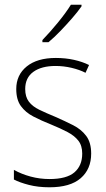

<svg xmlns="http://www.w3.org/2000/svg" viewBox="-20 -785 449 815"><path d="M367 -133Q367 -67 322.5 -28.5Q278 10 190 10Q142 10 103 0Q64 -10 39 -23V-64Q71 -46 110 -35.5Q149 -25 190 -25Q263 -25 296 -53.5Q329 -82 329 -133Q329 -167 312.5 -188Q296 -209 266.5 -224.5Q237 -240 198 -256Q155 -273 121.5 -290.5Q88 -308 68.5 -335Q49 -362 49 -407Q49 -467 93.5 -503Q138 -539 217 -539Q258 -539 294 -531Q330 -523 358 -509L343 -476Q318 -489 284 -497Q250 -505 216 -505Q156 -505 121.5 -480Q87 -455 87 -407Q87 -374 102.5 -353.5Q118 -333 147 -319Q176 -305 215 -289Q256 -271 290.5 -253.5Q325 -236 346 -208Q367 -180 367 -133ZM326 -758Q310 -735 286 -707.5Q262 -680 236 -653Q210 -626 186 -606H160V-615Q192 -648 226 -689.5Q260 -731 281 -765H326Z"/></svg>

Font: Noto Sans Lao Looped SemiCondensed ExtraLight
Style: Regular
Weight: 200
Width: 4
Designer: Mark Frömberg, Ben Mitchell
Foundry: The Fontpad Ltd
Version: Version 1.002; ttfautohint (v1.8.4.7-5d5b)